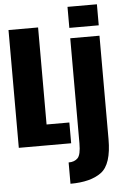

<svg xmlns="http://www.w3.org/2000/svg" viewBox="-65 -822 691 1096"><g transform="rotate(-5 281.0 -274.0)"><path d="M17.5 0V-675H187V-119H317.5V0ZM293.5 230V108Q327.5 108 346 88.8Q364.5 69.5 364.5 6V-597.5H532V-5Q532 139 470.8 184.5Q409.5 230 293.5 230ZM364.5 -777.5H533V-657H364.5Z"/></g></svg>

Font: Anybody Condensed ExtraBold
Style: Regular
Weight: 800
Width: 3
Designer: Tyler Finck
Foundry: Etcetera Type Company
Version: Version 1.010; ttfautohint (v1.8.3) -l 8 -r 50 -G 200 -x 14 